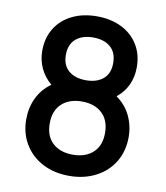

<svg xmlns="http://www.w3.org/2000/svg" viewBox="-84 -805 769 889"><g transform="rotate(10 301.0 -360.0)"><path d="M541.5 -209Q541.5 -143.5 510.8 -92.5Q480 -41.5 425 -13.2Q370 15 300.5 15Q230.5 15 176 -13.2Q121.5 -41.5 90.8 -92.5Q60 -143.5 60 -209Q60 -263.5 82 -309.5Q104 -355.5 147 -386Q113.5 -414.5 95.8 -452.2Q78 -490 78 -534.5Q78 -595 106.2 -640.5Q134.5 -686 185 -710.5Q235.5 -735 300.5 -735Q365.5 -735 415.8 -710.5Q466 -686 494.2 -640.5Q522.5 -595 522.5 -534.5Q522.5 -489 505.2 -451.5Q488 -414 453.5 -386Q496.5 -356 519 -309.8Q541.5 -263.5 541.5 -209ZM189 -534.5Q189 -485.5 219.2 -460Q249.5 -434.5 300.5 -434.5Q351.5 -434.5 381.5 -460Q411.5 -485.5 411.5 -534.5Q411.5 -584 381.5 -609.8Q351.5 -635.5 300.5 -635.5Q249.5 -635.5 219.2 -609.8Q189 -584 189 -534.5ZM430.5 -209Q430.5 -269 395.2 -301.8Q360 -334.5 300.5 -334.5Q241 -334.5 205.8 -301.8Q170.5 -269 170.5 -209Q170.5 -149 205.8 -116.8Q241 -84.5 300.5 -84.5Q360 -84.5 395.2 -117Q430.5 -149.5 430.5 -209Z"/></g></svg>

Font: Manrope KiralyPet SmBd KiralyPet
Style: Regular
Weight: 600
Designer: Mikhail Sharanda
Foundry: Mikhail Sharanda
Version: Version 4.502